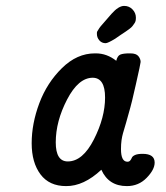

<svg xmlns="http://www.w3.org/2000/svg" viewBox="-20 -630 565 654"><path d="M87.9 -142.1Q87.9 -209 114 -278.6Q140.1 -348.1 191.2 -398.2Q242.2 -448.2 303.2 -448.2H306.2Q344.2 -448.2 376 -422.9Q379.9 -439.9 389.9 -444.1Q399.9 -448.2 420.9 -448.2H423.8Q443.8 -448.2 451.4 -438.7Q459 -429.2 459 -418.9Q459 -414.1 442.9 -343Q426.8 -272 423.8 -263.2Q417 -237.3 409.4 -211.7Q401.9 -186 398.9 -176Q396 -166 394 -152.6Q392.1 -139.2 392.1 -122.1Q392.1 -79.1 414.1 -79.1Q419.9 -79.1 423.3 -83Q426.8 -86.9 429 -92.5Q431.2 -98.1 440.2 -102.1Q449.2 -106 465.8 -106Q506.8 -106 506.8 -76.2Q506.8 -52.2 479.5 -24.2Q452.1 3.9 412.1 3.9Q350.1 3.9 325.2 -51.8Q265.1 4.4 205.1 3.9Q147.9 3.9 117.9 -36.1Q87.9 -76.2 87.9 -142.1ZM169.9 -145Q169.9 -80.1 210.9 -80.1Q261.7 -80.1 299.8 -155Q337.9 -230 337.9 -297.9Q337.9 -364.7 295.9 -365.2Q247.1 -365.2 208.5 -291Q169.9 -216.8 169.9 -145ZM310.1 -514.2Q310.1 -516.1 310.1 -518.1Q310.1 -520 310.5 -521.5Q311 -522.9 312.5 -524.9Q314 -526.9 314.9 -528.8Q315.9 -530.8 318.4 -534.4Q320.8 -538.1 323 -540.5Q325.2 -543 329.6 -548.1Q334 -553.2 337.4 -557.1Q340.8 -561 347.4 -568.6Q354 -576.2 359.9 -583Q383.8 -609.9 402.8 -609.9Q419.9 -609.9 431.4 -597.9Q442.9 -585.9 442.9 -569.8Q442.9 -564 441.9 -559.1Q440.9 -554.2 437 -549.1Q433.1 -543.9 430.7 -540.5Q428.2 -537.1 420.2 -531Q412.1 -524.9 407.5 -522Q402.8 -519 390.9 -511Q378.9 -502.9 372.1 -498Q347.2 -482.9 339.8 -482.9Q326.7 -482.9 318.4 -492.4Q310.1 -502 310.1 -514.2Z"/></svg>

Font: CMU Typewriter Text
Style: BoldItalic
Weight: 700
Italic angle: -14.04°
Version: Version 0.7.0